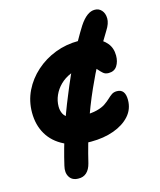

<svg xmlns="http://www.w3.org/2000/svg" viewBox="-122 -742 838 1008"><g transform="rotate(-15 296.5 -238.0)"><path d="M292 9Q209 9 150.5 -20Q92 -49 62 -100Q32 -151 32 -218Q32 -281 58.5 -335.5Q85 -390 131.5 -431.5Q178 -473 237.5 -496Q297 -519 365 -519Q412 -519 451 -504.5Q490 -490 513 -462.5Q536 -435 536 -394Q536 -361 521 -338Q506 -315 475 -315Q457 -315 446 -324.5Q435 -334 424.5 -346.5Q414 -359 398 -368Q382 -377 353 -377Q314 -377 281.5 -363.5Q249 -350 225 -326.5Q201 -303 188 -273.5Q175 -244 175 -213Q175 -190 184.5 -172Q194 -154 218.5 -144Q243 -134 288 -134Q334 -134 363 -141.5Q392 -149 409.5 -161Q427 -173 439 -184.5Q451 -196 462.5 -204Q474 -212 491 -212Q536 -212 536 -153Q536 -103 504 -67Q472 -31 417 -11Q362 9 292 9ZM178 179Q145 179 130 155Q115 131 124 95Q144 8 173.5 -82.5Q203 -173 239 -259H374Q335 -172 304 -79Q273 14 249 115Q241 147 223 163.5Q205 180 178 179ZM239 -259Q278 -356 321 -441.5Q364 -527 405 -592Q447 -656 490 -655Q512 -655 526.5 -638.5Q541 -622 541.5 -594.5Q542 -567 520 -533Q478 -466 441.5 -397.5Q405 -329 374 -259Z"/></g></svg>

Font: Shantell Sans
Style: Bold
Weight: 700
Designer: Stephen Nixon, Anya Danilova, Shantell Martin
Foundry: Arrow Type
Version: Version 1.011;[c5ecc13dd]